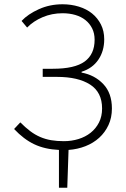

<svg xmlns="http://www.w3.org/2000/svg" viewBox="-20 -691 588 899"><path d="M256 188V11Q190 8 140.5 -15.5Q91 -39 46 -87L75 -118Q99 -94 121.5 -77Q144 -60 168.5 -49.5Q193 -39 220 -34.5Q247 -30 279 -30Q315 -30 347.5 -40Q380 -50 404.5 -69.5Q429 -89 443.5 -117.5Q458 -146 458 -183Q458 -259 402 -295Q346 -331 247 -331H180V-369H227Q330 -369 376.5 -403Q423 -437 423 -505Q423 -535 411.5 -558Q400 -581 380 -597Q360 -613 332.5 -621Q305 -629 273 -629Q223 -629 179.5 -610.5Q136 -592 107 -562L81 -593Q111 -625 162 -648Q213 -671 273 -671Q313 -671 349 -660Q385 -649 411 -628Q437 -607 452.5 -576.5Q468 -546 468 -507Q468 -452 440.5 -411.5Q413 -371 362 -355V-351Q423 -340 463.5 -297.5Q504 -255 504 -183Q504 -140 488 -105.5Q472 -71 444.5 -46Q417 -21 380 -6.5Q343 8 301 11L295 188Z"/></svg>

Font: hySource Sans Pro Light
Style: Regular
Weight: 300
Designer: Paul D. Hunt
Foundry: Adobe Systems Incorporated
Version: Version 2.021;PS 2.000;hotconv 1.0.86;makeotf.lib2.5.63406